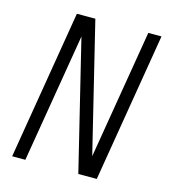

<svg xmlns="http://www.w3.org/2000/svg" viewBox="-109 -825 819 914"><g transform="rotate(15 300.0 -367.5)"><path d="M35 0 157 -735H248L403 -99L509 -735H574L452 0H361L206 -636L100 0Z"/></g></svg>

Font: Iosevka SS04 Lt Ex Obl
Style: Regular
Weight: 300
Width: 7
Italic angle: -9°
Monospace: yes
Designer: Belleve Invis
Foundry: Belleve Invis
Version: Version 19.0.0; ttfautohint (v1.8.4)